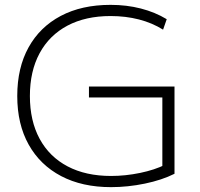

<svg xmlns="http://www.w3.org/2000/svg" viewBox="-20 -760 824 790"><path d="M437 10Q318 10 231.5 -35.5Q145 -81 98 -165Q51 -249 51 -365Q51 -481 97.5 -565Q144 -649 230 -694.5Q316 -740 435 -740Q501 -740 559.5 -725Q618 -710 666 -681L651 -638Q606 -666 551.5 -680Q497 -694 435 -694Q332 -694 257.5 -654.5Q183 -615 143 -541Q103 -467 103 -365Q103 -263 143 -189Q183 -115 258 -75.5Q333 -36 437 -36Q496 -36 556.5 -48.5Q617 -61 661 -83L648 -59V-359H346V-404H698V-45Q646 -19 576 -4.5Q506 10 437 10Z"/></svg>

Font: M PLUS 2 Thin Light
Style: Regular
Weight: 300
Version: Version 1.001